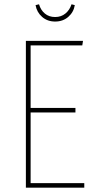

<svg xmlns="http://www.w3.org/2000/svg" viewBox="-20 -871 447 891"><path d="M235.8 -771Q200.2 -771 175.5 -792.5Q150.9 -814 145 -847.2L161.1 -851.1Q168.9 -824.2 188.2 -808.1Q207.5 -792 235.8 -792Q263.7 -792 283.4 -808.1Q303.2 -824.2 312 -851.1L327.1 -847.2Q321.8 -814.5 296.9 -792.7Q272 -771 235.8 -771ZM365.2 -681.2 361.8 -660.2H122.1V-370.1H330.1V-349.1H122.1V-21H371.1V0H100.1V-681.2Z"/></svg>

Font: Fira Sans Compressed Thin
Style: Regular
Weight: 100
Width: 1
Designer: Carrois Corporate & Edenspiekermann AG
Foundry: Carrois Corporate GbR & Edenspiekermann AG
Version: Version 4.203;PS 004.203;hotconv 1.0.88;makeotf.lib2.5.64775